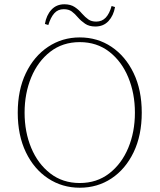

<svg xmlns="http://www.w3.org/2000/svg" viewBox="-20 -865 746 898"><path d="M353 13Q271 13 205 -30.5Q139 -74 101 -153Q63 -232 63 -338Q63 -444 101 -523Q139 -602 205 -646Q271 -690 353 -690Q436 -690 501.5 -646Q567 -602 605 -523Q643 -444 643 -338Q643 -232 605 -153Q567 -74 501.5 -30.5Q436 13 353 13ZM353 -9Q433 -9 491 -54Q549 -99 580 -173.5Q611 -248 611 -338Q611 -428 580 -503Q549 -578 491 -623Q433 -668 353 -668Q273 -668 215 -623Q157 -578 126 -503Q95 -428 95 -338Q95 -248 126 -173.5Q157 -99 215 -54Q273 -9 353 -9ZM190 -753Q197 -794 220.5 -819.5Q244 -845 281 -845Q310 -845 329.5 -832Q349 -819 363 -802Q379 -784 393.5 -774Q408 -764 430 -764Q457 -764 474.5 -782.5Q492 -801 502 -837L518 -832Q511 -792 487.5 -766.5Q464 -741 426 -741Q397 -741 378 -754Q359 -767 345 -783Q330 -801 315.5 -811.5Q301 -822 278 -822Q251 -822 234 -803Q217 -784 206 -748Z"/></svg>

Font: Source Serif Pro ExtraLight
Style: Regular
Weight: 200
Designer: Frank Grießhammer
Foundry: Adobe Systems Incorporated
Version: Version 3.001;hotconv 1.0.111;makeotfexe 2.5.65597